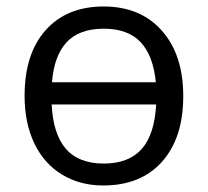

<svg xmlns="http://www.w3.org/2000/svg" viewBox="-20 -565 644 595"><path d="M300.8 -476.1Q224.6 -475.6 186 -433.6Q147.5 -391.6 141.1 -310.1H462.9Q455.1 -392.1 416 -434.1Q377 -476.1 300.8 -476.1ZM300.8 -58.1Q378.9 -58.1 418.9 -103Q459 -147.9 463.9 -241.2H140.1Q144.5 -150.4 183.6 -104.5Q222.7 -58.6 300.8 -58.1ZM481.9 -63.5Q416 9.8 299.8 9.8Q228 9.8 172.4 -23.9Q116.7 -57.6 86.4 -120.6Q56.2 -183.6 56.2 -268.1Q56.2 -398.4 121.6 -471.7Q187 -544.9 301.3 -544.9Q415 -544.9 481.4 -470.2Q547.9 -395.5 547.9 -266.6Q547.9 -137.7 481.9 -63.5Z"/></svg>

Font: OpenSans-Regular
Style: Regular
Weight: 400
Foundry: Ascender Corporation
Version: Version 1.10